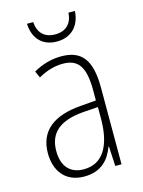

<svg xmlns="http://www.w3.org/2000/svg" viewBox="-112 -786 644 863"><g transform="rotate(-15 210.0 -355.0)"><path d="M323 -720H293C290 -671 262 -641 211 -641C161 -641 132 -670 129 -720H100C103 -647 147 -608 210 -608C277 -608 319 -651 323 -720ZM210 -539C165 -539 119 -526 80 -503L94 -472C136 -496 174 -505 208 -505C279 -505 310 -466 310 -353V-307L237 -301C111 -291 40 -238 40 -133C40 -54 82 10 172 10C254 10 291 -38 311 -92H313L318 0H347V-357C347 -486 305 -539 210 -539ZM240 -271 311 -276V-218C310 -101 270 -22 178 -22C115 -22 79 -62 79 -133C79 -219 133 -262 240 -271Z"/></g></svg>

Font: Noto Sans Gurmukhi UI Condensed ExtraLight
Style: Regular
Weight: 200
Width: 3
Designer: Jelle Bosma - Monotype Design Team
Foundry: Monotype Imaging Inc.
Version: Version 2.004